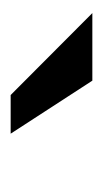

<svg xmlns="http://www.w3.org/2000/svg" viewBox="67 -841 199 373"><g transform="rotate(90 166.5 -654.5)"><path d="M136.7 -734.4 239.7 -575.7H164.6L5.4 -734.4Z"/></g></svg>

Font: SolaimanLipi
Style: Bold
Weight: 700
Designer: Solaiman Karim
Foundry: Al Mamun Sumon
Version: Version 2.000